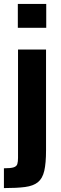

<svg xmlns="http://www.w3.org/2000/svg" viewBox="-37 -763 313 980"><path d="M54 -621V-743H199V-621ZM-17 197V96Q18 96 33 91Q48 86 51.5 74Q55 62 55 43V-510H198V4Q198 70 189 109Q180 148 156.5 167Q133 186 91 191.5Q49 197 -17 197Z"/></svg>

Font: Saira SemiCondensed
Style: Bold
Weight: 700
Width: 4
Designer: Hector Gatti with collaboration of the Omnibus-Type team
Foundry: Omnibus-Type
Version: Version 1.101